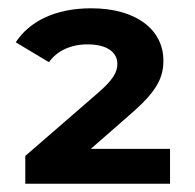

<svg xmlns="http://www.w3.org/2000/svg" viewBox="-20 -770 470 463"><path d="M199 -411 295 -495C360 -551 374 -584 374 -624C374 -698 309 -750 200 -750C111 -750 50 -717 18 -668L98 -620C117 -647 150 -663 191 -663C241 -663 263 -642 263 -616C263 -597 254 -578 214 -544L41 -394V-327H390V-411Z"/></svg>

Font: Montserrat Lite
Style: Bold
Weight: 700
Designer: Julieta Ulanovsky
Foundry: Julieta Ulanovsky
Version: Version 7.200;PS 007.200;hotconv 1.0.88;makeotf.lib2.5.64775